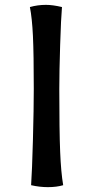

<svg xmlns="http://www.w3.org/2000/svg" viewBox="-20 -659 382 790"><path d="M108 103Q112 45 115.5 -84Q119 -213 119 -293Q119 -437 115.5 -511Q112 -585 103 -630Q135 -639 169 -639Q197 -639 235 -630Q231 -585 227.5 -474Q224 -363 224 -293Q224 -121 227.5 -35Q231 51 240 103Q213 111 177 111Q143 111 108 103Z"/></svg>

Font: Mirza
Style: Regular
Weight: 400
Designer: Arabic design by Kourosh Beigpour, Latin design by Eduardo Tunni, engineering by Lasse Fister
Version: Version 1.000